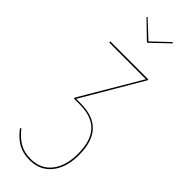

<svg xmlns="http://www.w3.org/2000/svg" viewBox="-305 -756 969 969"><g transform="rotate(45 179.0 -272.0)"><path d="M330 -1Q330 88 287.5 141Q245 194 171 194Q123 194 88 174Q53 154 23 114L29 110Q59 148 92 167Q125 186 171 186Q242 186 282 135.5Q322 85 322 -1Q322 -94 279.5 -139Q237 -184 152 -184H110V-191L298 -510H36V-518H307V-511L119 -191H152Q330 -191 330 -1ZM266 -734 174 -646H169L78 -734L82 -738L172 -654L261 -738Z"/></g></svg>

Font: Fira Sans Compressed Eight
Style: Regular
Weight: 100
Width: 1
Designer: bBox Type GmbH & Carrois Corporate GbR & Edenspiekermann AG
Foundry: bBox Type GmbH & Carrois Corporate GbR & Edenspiekermann AG
Version: Version 4.301